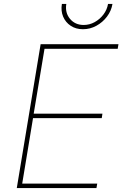

<svg xmlns="http://www.w3.org/2000/svg" viewBox="-20 -951 621 971"><path d="M64.9 0 185.5 -727.5H579.1L575.2 -704.1H205.1L150.4 -376H498L494.6 -353.5H147L92.3 -22.5H471.7L467.8 0ZM399.4 -803.2Q363.8 -803.2 337.6 -820.6Q311.5 -837.9 299.3 -866.9Q287.1 -896 293 -931.2H315.4Q308.1 -886.7 334 -855.7Q359.9 -824.7 403.3 -824.7Q432.6 -824.7 458.7 -839.1Q484.9 -853.5 503.2 -877.7Q521.5 -901.9 526.4 -931.2H548.8Q543 -896 521 -866.9Q499 -837.9 467.3 -820.6Q435.5 -803.2 399.4 -803.2Z"/></svg>

Font: Inter 16pt Thin
Style: Italic
Weight: 250
Italic angle: -9.3988°
Version: Version 4.001;git-66647c0bb